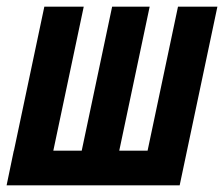

<svg xmlns="http://www.w3.org/2000/svg" viewBox="-36 -556 672 576"><path d="M-16.2 0 97 -536H215.2L102 0ZM-16.2 0 5.4 -104H524.6L503 0ZM187.2 0 300.4 -536H413L299.8 0ZM384.8 0 498 -536H616.2L503 0Z"/></svg>

Font: Geist Mono
Style: Italic
Weight: 400
Italic angle: -12°
Monospace: yes
Designer: Basement.studio, Andrés Briganti, Mateo Zaragoza
Foundry: Basement.studio, Vercel, Andrés Briganti, Guido Ferreyra, Mateo Zaragoza
Version: Version 1.500